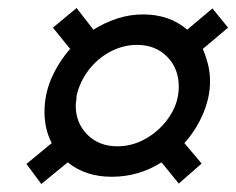

<svg xmlns="http://www.w3.org/2000/svg" viewBox="-20 -488 589 479"><path d="M83 -29 46 -79 109 -131Q91 -166 91 -209Q91 -253 108.5 -293Q126 -333 155 -366L112 -419L171 -468L213 -414Q242 -432 273 -442Q304 -452 337 -452Q403 -452 447 -414L510 -467L549 -419L486 -366Q494 -347 499 -327Q504 -307 504 -285Q504 -245 486.5 -204Q469 -163 440 -131L483 -80L426 -30L383 -83Q326 -47 259 -47Q193 -47 149 -83ZM273 -123Q312 -123 347 -144Q382 -165 404 -199Q426 -233 426 -272Q426 -317 397 -346.5Q368 -376 322 -376Q287 -376 255 -359Q223 -342 201 -313Q179 -284 171 -249Q171 -242 170 -236Q169 -230 169 -224Q169 -181 198 -152Q227 -123 273 -123Z"/></svg>

Font: Manuale SemiBold
Style: Italic
Weight: 600
Italic angle: -11°
Designer: Eduardo Tunni / Pablo Cosgaya
Foundry: Eduardo Tunni / Pablo Cosgaya
Version: Version 1.002